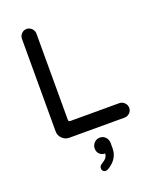

<svg xmlns="http://www.w3.org/2000/svg" viewBox="-170 -781 903 1131"><g transform="rotate(-20 281.0 -215.5)"><path d="M93.8 -61.5V-641.6Q93.8 -660.2 106.9 -673.8Q120.1 -687.5 138.7 -687.5Q157.2 -687.5 170.9 -673.8Q184.6 -660.2 184.6 -641.6V-101.6Q184.6 -89.8 196.3 -89.8H502.9Q521.5 -89.8 535.2 -76.2Q548.8 -62.5 548.8 -43.9Q548.8 -25.4 535.2 -12.2Q521.5 1 502.9 1H156.2Q130.9 1 112.3 -17.6Q93.8 -36.1 93.8 -61.5ZM269.5 234.4Q269.5 221.7 281.2 212.9Q303.7 199.2 313.5 187.5Q323.2 175.8 323.2 160.2Q302.7 160.2 289.1 147Q275.4 133.8 275.4 112.3Q275.4 91.8 290 76.7Q304.7 61.5 325.2 61.5Q346.7 61.5 360.8 76.7Q375 91.8 375 114.3V146.5Q375 212.9 308.6 252.9Q298.8 257.8 292 257.8Q282.2 257.8 275.9 251Q269.5 244.1 269.5 234.4Z"/></g></svg>

Font: jf-openhuninn-1.0
Style: Regular
Weight: 400
Designer: [Kosugi Maru]
      Designed by Motoya company      

      [Varela Round]
      Joe Prince(Latin component); Avraham Co
Foundry: justfont CO.,LTD.
Version: 1.0